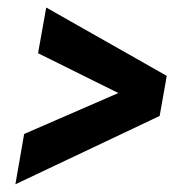

<svg xmlns="http://www.w3.org/2000/svg" viewBox="-20 -555 482 505"><path d="M316.4 -297.9 80.1 -415 101.6 -535.2 418.5 -355.5 403.8 -272ZM43.5 -202.6 307.6 -317.4 416.5 -343.3 399.9 -250 20.5 -70.3Z"/></svg>

Font: Roboto Condensed SemiBold
Style: Italic
Weight: 600
Italic angle: -12°
Designer: Christian Robertson
Foundry: Google
Version: Version 3.008; 2023